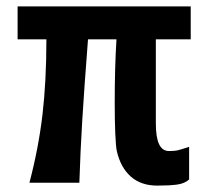

<svg xmlns="http://www.w3.org/2000/svg" viewBox="-20 -571 640 600"><path d="M345 -99Q342 -113 340.2 -154Q338.5 -195 338.5 -249.5Q338.5 -362 344 -448H255Q243 -293 237 -194Q231 -95 228 0H72Q100.5 -108.5 112.8 -213.2Q125 -318 125 -448H35V-551H576V-448H467V-186Q467 -141.5 477.2 -120.2Q487.5 -99 508 -99Q526 -99 535.2 -101.2Q544.5 -103.5 571 -112V-10Q557 2.5 533.5 5.8Q510 9 471 9Q421 9 389 -19Q357 -47 345 -99Z"/></svg>

Font: JuliaMono Black
Style: Regular
Weight: 900
Monospace: yes
Designer: cormullion
Foundry: corm
Version: Version 0.054; ttfautohint (v1.8.4)